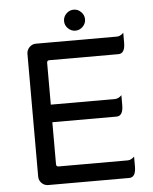

<svg xmlns="http://www.w3.org/2000/svg" viewBox="-57 -877 736 925"><g transform="rotate(-5 311.5 -414.5)"><path d="M283.2 -779.3Q283.2 -799.8 298.3 -814.9Q313.5 -830.1 334 -830.1Q354.5 -830.1 369.6 -814.9Q384.8 -799.8 384.8 -779.3Q384.8 -758.8 369.6 -743.7Q354.5 -728.5 334 -728.5Q313.5 -728.5 298.3 -743.7Q283.2 -758.8 283.2 -779.3ZM93.8 -43.9V-636.7Q93.8 -655.3 106.9 -668.9Q120.1 -682.6 138.7 -682.6H530.3Q546.9 -682.6 562.5 -698.2Q562.5 -682.6 562.5 -650.4Q562.5 -597.7 530.3 -597.7H196.3Q184.6 -597.7 184.6 -585.9V-383.8H495.1Q511.7 -383.8 527.3 -399.4Q527.3 -383.8 527.3 -351.6Q527.3 -298.8 495.1 -298.8H184.6V-95.7Q184.6 -84 196.3 -84H530.3Q546.9 -84 562.5 -99.6Q562.5 -84 562.5 -51.8Q562.5 1 530.3 1H138.7Q120.1 1 106.9 -12.2Q93.8 -25.4 93.8 -43.9Z"/></g></svg>

Font: YuPearl-Regular
Style: Regular
Weight: 400
Designer: Max Yao
Foundry: Max-Everyday
Version: Version 1.011; ttfautohint (v1.8.3)